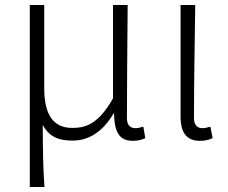

<svg xmlns="http://www.w3.org/2000/svg" viewBox="-20 -554 917 773"><path d="M100 199H159C153 111 153 66 152 -51C181 1 221 12 273 12C336 12 393 -22 437 -97H439C441 -20 461 13 515 13C537 13 553 8 565 2L557 -44C543 -40 535 -38 525 -38C505 -38 491 -50 491 -78C491 -225 493 -379 494 -534H435V-158C376 -54 325 -39 271 -39C191 -39 158 -97 158 -200V-534H100Z M785 13C808 13 824 8 836 2L827 -44C814 -40 805 -38 795 -38C775 -38 761 -50 761 -78C761 -225 764 -379 766 -534H707V-85C707 -19 732 13 785 13Z"/></svg>

Font: Noto Sans KR Light
Style: Regular
Weight: 300
Designer: Ryoko NISHIZUKA 西塚涼子 (kana, bopomofo & ideographs); Paul D. Hunt (Latin, Greek & Cyrillic); Sandoll Communications 산돌커뮤니
Foundry: Adobe
Version: Version 2.004;hotconv 1.0.118;makeotfexe 2.5.65603